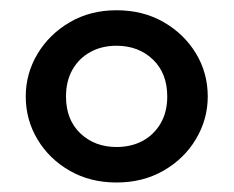

<svg xmlns="http://www.w3.org/2000/svg" viewBox="-20 -716 467 384"><path d="M213 -351Q160.5 -351 119.5 -374.5Q78.5 -398 55 -437.2Q31.5 -476.5 31.5 -523Q31.5 -569 55 -608.2Q78.5 -647.5 119.5 -671.5Q160.5 -695.5 213 -695.5Q266 -695.5 307.2 -671.8Q348.5 -648 372 -609Q395.5 -570 395.5 -523Q395.5 -477.5 372 -438Q348.5 -398.5 307.2 -374.8Q266 -351 213 -351ZM213 -422Q242.5 -422 265.2 -434.2Q288 -446.5 301.2 -469.2Q314.5 -492 314.5 -523Q314.5 -569.5 285.8 -597Q257 -624.5 213 -624.5Q183.5 -624.5 160.8 -612Q138 -599.5 125 -576.8Q112 -554 112 -523Q112 -476.5 140.8 -449.2Q169.5 -422 213 -422Z"/></svg>

Font: Geologica Thin Roman
Style: Regular
Weight: 400
Version: Version 1.010;gftools[0.9.28]